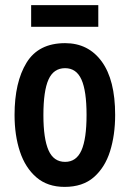

<svg xmlns="http://www.w3.org/2000/svg" viewBox="-20 -722 509 752"><path d="M431 -272Q431 -193 411 -129.5Q391 -66 347.5 -28Q304 10 233 10Q166 10 122.5 -27.5Q79 -65 58 -128.5Q37 -192 37 -272Q37 -400 84 -476.5Q131 -553 235 -553Q326 -553 378.5 -481Q431 -409 431 -272ZM150 -271Q150 -179 170 -133.5Q190 -88 235 -88Q279 -88 299 -133Q319 -178 319 -272Q319 -366 299 -410.5Q279 -455 235 -455Q190 -455 170 -410.5Q150 -366 150 -271ZM365 -702V-617H102V-702Z"/></svg>

Font: Noto Sans Gurmukhi ExtraCondensed SemiBold
Style: Regular
Weight: 600
Width: 2
Designer: Jelle Bosma - Monotype Design Team
Foundry: Monotype Imaging Inc.
Version: Version 2.004; ttfautohint (v1.8.4.7-5d5b)